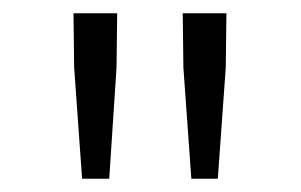

<svg xmlns="http://www.w3.org/2000/svg" viewBox="-20 -787 455 290"><path d="M104 -517H145L156 -685L157 -767H91L92 -685ZM269 -517H309L321 -685L322 -767H256L257 -685Z"/></svg>

Font: Noto Sans T Chinese Light
Style: Regular
Weight: 300
Designer: Ryoko NISHIZUKA (kana & ideographs); Paul D. Hunt (Latin, Greek & Cyrillic); Wenlong ZHANG (bopomofo); Sandoll Communica
Foundry: Adobe Systems Incorporated
Version: Version 1.000;PS 1;hotconv 1.0.78;makeotf.lib2.5.61930